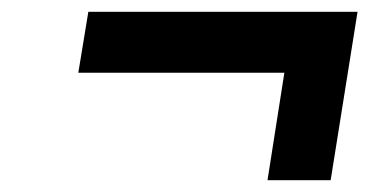

<svg xmlns="http://www.w3.org/2000/svg" viewBox="-20 -402 640 328"><path d="M437 -94.2 465.8 -277.8H113.8L130.9 -381.8H590.8L544.9 -94.2Z"/></svg>

Font: Office Code Pro D Bold Italic
Style: Regular
Weight: 700
Italic angle: -9°
Designer: Nathan Rutzky & Paul D. Hunt
Foundry: Adobe Systems Incorporated
Version: Version 1.004;PS 001.004;hotconv 1.0.70;makeotf.lib2.5.58329